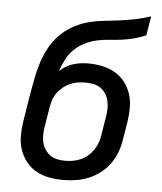

<svg xmlns="http://www.w3.org/2000/svg" viewBox="-53 -781 706 836"><g transform="rotate(5 300.0 -363.5)"><path d="M255 8Q223 8 192.5 2.5Q162 -3 136 -17.5Q110 -32 91.5 -55.5Q73 -79 63.5 -107.5Q54 -136 54 -167.5Q54 -199 59 -231L79 -355Q85 -389 91.5 -422.5Q98 -456 108.5 -489.5Q119 -523 136 -555Q153 -587 178.5 -613.5Q204 -640 236 -658Q268 -676 302 -685Q336 -694 370 -697.5Q404 -701 438 -705.5Q472 -710 506.5 -717Q541 -724 574 -735L560 -651Q535 -640 508 -633Q481 -626 454 -622.5Q427 -619 401 -617.5Q375 -616 348 -610Q321 -604 295.5 -591.5Q270 -579 249.5 -559Q229 -539 216 -514Q203 -489 195 -463Q208 -475 223 -484Q238 -493 254.5 -498Q271 -503 287.5 -505Q304 -507 320 -507Q352 -507 381.5 -500.5Q411 -494 436.5 -479.5Q462 -465 480 -441.5Q498 -418 507 -390Q516 -362 516 -330.5Q516 -299 511 -268L498 -189Q494 -162 484 -135Q474 -108 457 -84Q440 -60 416 -41.5Q392 -23 365.5 -12Q339 -1 310.5 3.5Q282 8 255 8ZM256 -76Q273 -76 290 -79Q307 -82 324 -89.5Q341 -97 355 -109.5Q369 -122 379 -137Q389 -152 395 -169Q401 -186 403 -203L416 -282Q419 -300 419.5 -317.5Q420 -335 416 -352Q412 -369 403 -383Q394 -397 380.5 -406.5Q367 -416 349.5 -419.5Q332 -423 314 -423Q298 -423 281 -420.5Q264 -418 248 -411Q232 -404 217.5 -392.5Q203 -381 192.5 -366.5Q182 -352 176.5 -336Q171 -320 168 -303L154 -217Q151 -199 150.5 -181.5Q150 -164 154 -147Q158 -130 167.5 -116Q177 -102 190 -92.5Q203 -83 220.5 -79.5Q238 -76 256 -76Z"/></g></svg>

Font: Iosevka Custom Medium
Style: Italic
Weight: 500
Italic angle: -9°
Designer: Belleve Invis
Foundry: Belleve Invis
Version: Version 27.0.1